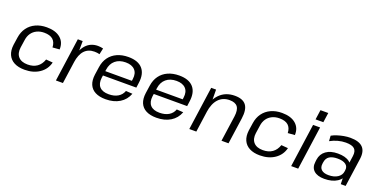

<svg xmlns="http://www.w3.org/2000/svg" viewBox="-20 -1484 4421 2244"><g transform="rotate(20 2190.5 -361.5)"><path d="M276.1 7.9Q198.6 7.9 146.4 -19.5Q94.2 -46.9 71.2 -98.5Q48.1 -150.1 57.4 -222.4L71.6 -317.6Q81.9 -389.1 119.5 -440.6Q157 -492.2 217.4 -520.1Q277.7 -547.9 354.4 -547.9Q464.7 -547.9 525.1 -496.4Q585.6 -445 582.1 -355.8L495.6 -349Q492.9 -413.5 456.1 -445.9Q419.3 -478.2 346.7 -478.2Q296.7 -478.2 256.5 -458.8Q216.3 -439.5 191.5 -403.8Q166.6 -368 160.1 -318.2L145.8 -221.8Q135.5 -146.8 173.3 -104.3Q211 -61.8 289.1 -61.8Q359 -61.8 405.6 -94.5Q452.3 -127.3 473.8 -191L557.9 -184.2Q536.5 -95.9 461 -44Q385.5 7.9 276.1 7.9Z M741.1 -540H801.7L800.8 -341.6L752.4 0H665.1ZM766.1 -297Q783.7 -420.5 841.4 -484.2Q899.1 -547.9 990.6 -547.9Q1006.7 -547.9 1023 -545.8Q1039.2 -543.8 1055.3 -539.6L1038.6 -462.8Q1010.6 -470.9 974.4 -470.9Q897.9 -470.9 851.3 -421.2Q804.8 -371.5 790.4 -270.6Z M1283.8 7.9Q1205.7 7.9 1154.6 -18.7Q1103.5 -45.2 1081.8 -96.4Q1060.1 -147.6 1070.4 -221.4L1084.6 -318.6Q1094.9 -390.7 1132.3 -441.9Q1169.6 -493.1 1230.4 -520.5Q1291.2 -547.9 1370.1 -547.9Q1490.4 -547.9 1546.2 -484.4Q1601.9 -420.8 1585.1 -304.5L1576.9 -243H1145.1L1153.3 -299.8H1514.3L1498 -277.6L1504.1 -323.5Q1514.3 -396.4 1476.2 -437.1Q1438 -477.9 1361 -477.9Q1282.1 -477.9 1232.7 -436.2Q1183.3 -394.5 1173.2 -319.3L1157.3 -212.7Q1148.1 -138.5 1184.4 -98.9Q1220.7 -59.4 1297.9 -59.4Q1366.1 -59.4 1412 -86.6Q1457.8 -113.8 1476.5 -164.8L1558.5 -159.7Q1528.4 -79.3 1457 -35.7Q1385.6 7.9 1283.8 7.9Z M1915.8 7.9Q1837.7 7.9 1786.6 -18.7Q1735.5 -45.2 1713.8 -96.4Q1692.1 -147.6 1702.4 -221.4L1716.6 -318.6Q1726.9 -390.7 1764.3 -441.9Q1801.6 -493.1 1862.4 -520.5Q1923.2 -547.9 2002.1 -547.9Q2122.4 -547.9 2178.2 -484.4Q2233.9 -420.8 2217.1 -304.5L2208.9 -243H1777.1L1785.3 -299.8H2146.3L2130 -277.6L2136.1 -323.5Q2146.3 -396.4 2108.2 -437.1Q2070 -477.9 1993 -477.9Q1914.1 -477.9 1864.7 -436.2Q1815.3 -394.5 1805.2 -319.3L1789.3 -212.7Q1780.1 -138.5 1816.4 -98.9Q1852.7 -59.4 1929.9 -59.4Q1998.1 -59.4 2044 -86.6Q2089.8 -113.8 2108.5 -164.8L2190.5 -159.7Q2160.4 -79.3 2089 -35.7Q2017.6 7.9 1915.8 7.9Z M2769.9 -318.5Q2781.3 -402.2 2752.7 -440.5Q2724.1 -478.8 2652.4 -478.8Q2568.7 -478.8 2515.6 -421.8Q2462.6 -364.8 2447.3 -257.6L2398.3 -188.4L2408.4 -254.1Q2430.2 -396 2503.4 -471.9Q2576.6 -547.9 2693.9 -547.9Q2793.4 -547.9 2834 -493.7Q2874.5 -439.5 2858.1 -325.1L2811.9 0H2724.5ZM2400.1 -540H2460.7L2462.3 -362.5L2411.4 0H2324.1Z M3202.1 7.9Q3124.6 7.9 3072.4 -19.5Q3020.2 -46.9 2997.2 -98.5Q2974.1 -150.1 2983.4 -222.4L2997.6 -317.6Q3007.9 -389.1 3045.5 -440.6Q3083 -492.2 3143.4 -520.1Q3203.7 -547.9 3280.4 -547.9Q3390.7 -547.9 3451.1 -496.4Q3511.6 -445 3508.1 -355.8L3421.6 -349Q3418.9 -413.5 3382.1 -445.9Q3345.3 -478.2 3272.7 -478.2Q3222.7 -478.2 3182.5 -458.8Q3142.3 -439.5 3117.5 -403.8Q3092.6 -368 3086.1 -318.2L3071.8 -221.8Q3061.5 -146.8 3099.3 -104.3Q3137 -61.8 3215.1 -61.8Q3285 -61.8 3331.6 -94.5Q3378.3 -127.3 3399.8 -191L3483.9 -184.2Q3462.5 -95.9 3387 -44Q3311.5 7.9 3202.1 7.9Z M3754.4 -540 3678.4 0H3591.1L3667.1 -540ZM3786.5 -731.4 3769 -610.6H3672.2L3689.5 -731.4Z M4203.8 -179.4 4228.9 -355.8Q4237.8 -419.8 4207.1 -448.4Q4176.3 -477 4099.3 -477Q4050.8 -477 4001.3 -463.5Q3951.8 -450.1 3907.2 -425L3903 -491.8Q3932.9 -508.4 3971.3 -520.8Q4009.6 -533.2 4050.8 -540.6Q4092 -547.9 4128.7 -547.9Q4237.8 -547.9 4284.8 -500Q4331.8 -452.1 4318.8 -355.8L4268.6 0H4207.9ZM4003.9 7.9Q3917.4 7.9 3873.7 -32.1Q3830.1 -72.2 3840.1 -144.1L3843.4 -172.3Q3853.6 -244.3 3909.4 -284.8Q3965.2 -325.2 4055.6 -325.2Q4150.8 -325.2 4200.6 -286.6Q4250.5 -247.9 4240.4 -176.8L4236 -146.8Q4226 -73.8 4164 -33Q4102.1 7.9 4003.9 7.9ZM4035.9 -49.6Q4104.4 -49.6 4148.8 -78.3Q4193.2 -107.1 4199.5 -155.7L4201.4 -170.2Q4208.6 -216.9 4174.4 -242.7Q4140.3 -268.5 4071.9 -268.5Q4009 -268.5 3971.8 -245.2Q3934.5 -221.9 3927.1 -165.8L3925.4 -153Q3918 -103 3947.4 -76.3Q3976.8 -49.6 4035.9 -49.6Z"/></g></svg>

Font: Pathway Extreme 8pt Thin 12pt
Style: Italic
Weight: 100
Italic angle: -8°
Version: Version 1.001;gftools[0.9.26]